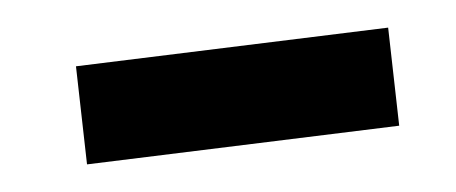

<svg xmlns="http://www.w3.org/2000/svg" viewBox="-20 -344 330 139"><path d="M35 -296 261 -324 269 -253 43 -225Z"/></svg>

Font: Piazzolla SC Medium
Style: Italic
Weight: 500
Italic angle: -11.3°
Designer: Juan Pablo del Peral
Foundry: Huerta Tipografica
Version: Version 1.330